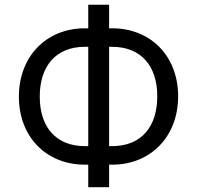

<svg xmlns="http://www.w3.org/2000/svg" viewBox="-20 -760 831 810"><path d="M453.1 -640.6H440.3V-740.1H352.3V-640.6H338.1C176.1 -640.6 59.7 -522.7 59.7 -352.3C59.7 -181.8 176.1 -65.3 338.1 -65.3H352.3V29.8H440.3V-65.3H453.1C615.1 -65.3 731.5 -183.2 731.5 -353.7C731.5 -524.1 615.1 -640.6 453.1 -640.6ZM147.7 -352.3C147.7 -480.1 214.5 -562.5 338.1 -562.5H352.3V-143.5H338.1C214.5 -143.5 147.7 -225.9 147.7 -352.3ZM440.3 -143.5V-562.5H453.1C576.7 -562.5 643.5 -480.1 643.5 -353.7C643.5 -225.9 576.7 -143.5 453.1 -143.5Z"/></svg>

Font: Magic Ui Pro
Style: Regular
Weight: 400
Designer: Stefan Endress, Andreas Faust
Version: Version 1.000;FEAKit 1.0